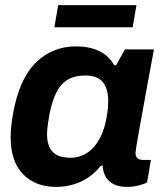

<svg xmlns="http://www.w3.org/2000/svg" viewBox="-20 -720 644 752"><path d="M199.2 12Q118.5 12 70.1 -37.9Q21.7 -87.9 21.7 -183.3Q21.7 -203.1 24 -224.6Q26.3 -246.1 30.3 -270.7Q54.3 -409.3 119.4 -473.9Q184.5 -538.4 278.6 -538.4Q329.3 -538.4 367.7 -520.4Q406.2 -502.4 427.7 -464.1H434.7L469 -526.4H582.9L558.9 -396.9Q552.1 -357.8 544.9 -319.4Q537.6 -281 531.7 -247Q525.8 -213.1 520.8 -186.1Q515.8 -159.1 513.3 -142Q510.8 -124.9 510.8 -120.7Q510.8 -106.7 518.6 -100.2Q526.4 -93.7 538.9 -93.7H571L556 -4.9Q543.1 1 522.5 6.5Q501.9 12 476.1 12Q448.8 12 428 2.7Q407.2 -6.7 394.9 -25.8Q389.8 -34.6 386.2 -46.2Q382.7 -57.8 381.8 -71H374.8Q342 -29.6 297.2 -8.8Q252.3 12 199.2 12ZM257.1 -102.1Q283.2 -102.1 306 -112.7Q328.8 -123.3 346.6 -143.1Q364.4 -162.9 377.2 -191.2Q390 -219.5 396.4 -255Q401.6 -281.8 402.7 -297Q403.8 -312.3 403.8 -324.2Q403.8 -372.5 382.6 -398.4Q361.4 -424.3 314 -424.3Q272.9 -424.3 245.2 -407.9Q217.6 -391.5 200.8 -357.9Q184 -324.3 174 -273.8Q170.4 -252.7 168.2 -238.2Q166 -223.7 165.1 -213.4Q164.2 -203.2 164.2 -195Q164.2 -148.7 186.2 -125.4Q208.1 -102.1 257.1 -102.1ZM193 -613.3 207.9 -700H514.5L499.7 -613.3Z"/></svg>

Font: Archivo Variable SemiBold
Style: Italic
Weight: 600
Italic angle: -10°
Designer: Hector Gatti
Foundry: Omnibus-Type
Version: Version 2.001